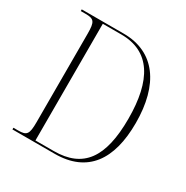

<svg xmlns="http://www.w3.org/2000/svg" viewBox="-163 -851 959 989"><g transform="rotate(30 316.0 -357.0)"><path d="M43 0H294C488 0 577 -127 577 -346C577 -574 479 -714 292 -714H43V-704H71C122 -704 132 -692 132 -621V-95C132 -22 122 -10 71 -10H43ZM283 -10H174V-704H284C456 -704 533 -575 533 -346C533 -115 457 -10 283 -10Z"/></g></svg>

Font: Noto Serif Display SemiCondensed ExtraLight
Style: Regular
Weight: 200
Width: 4
Designer: Monotype Design Team
Foundry: Monotype Imaging Inc.
Version: Version 2.009